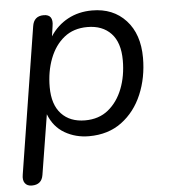

<svg xmlns="http://www.w3.org/2000/svg" viewBox="-50 -541 684 774"><g transform="rotate(-5 291.5 -154.0)"><path d="M48 187Q29 187 20 174.5Q11 162 15 140L109 -452Q115 -493 155 -493Q195 -493 187 -446L181 -405Q209 -448 252.5 -471.5Q296 -495 351 -495Q436 -495 487.5 -439Q539 -383 539 -287Q539 -207 510.5 -139.5Q482 -72 427.5 -31.5Q373 9 295 9Q241 9 197 -16.5Q153 -42 133 -94L94 148Q88 187 48 187ZM285 -56Q341 -56 379 -87Q417 -118 437 -169.5Q457 -221 457 -284Q457 -356 422 -393Q387 -430 326 -430Q270 -430 232 -399.5Q194 -369 174 -317Q154 -265 154 -202Q154 -131 189 -93.5Q224 -56 285 -56Z"/></g></svg>

Font: Nunito
Style: Italic
Weight: 400
Italic angle: -9°
Designer: Vernon Adams
Foundry: Vernon Adams
Version: Version 3.601; ttfautohint (v1.8.2.53-6de2)